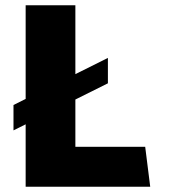

<svg xmlns="http://www.w3.org/2000/svg" viewBox="-20 -706 640 726"><path d="M77 0V-686H265V-151H529L548 0ZM31 -213V-309L388 -487V-391Z"/></svg>

Font: Chivo Mono Medium ExtraBold
Style: Regular
Weight: 800
Monospace: yes
Version: Version 1.008